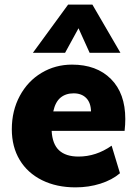

<svg xmlns="http://www.w3.org/2000/svg" viewBox="-20 -801 593 829"><path d="M521 -287Q521 -263 518 -236H203Q206 -179 235 -152Q264 -125 319 -125Q395 -125 462 -172L498 -53Q464 -24 413.5 -8Q363 8 306 8Q224 8 161.5 -23Q99 -54 65 -110.5Q31 -167 31 -243Q31 -323 65.5 -387Q100 -451 159.5 -486.5Q219 -522 291 -522Q397 -522 459 -460Q521 -398 521 -287ZM210 -320H373Q372 -358 352 -378Q332 -398 298 -398Q264 -398 241.5 -379.5Q219 -361 210 -320ZM122 -573 274 -781H379L500 -573H367L319 -679L261 -573Z"/></svg>

Font: Muli Black
Style: Italic
Weight: 900
Italic angle: -4.541°
Designer: Vernon Adams
Foundry: Vernon Adams
Version: Version 2.001